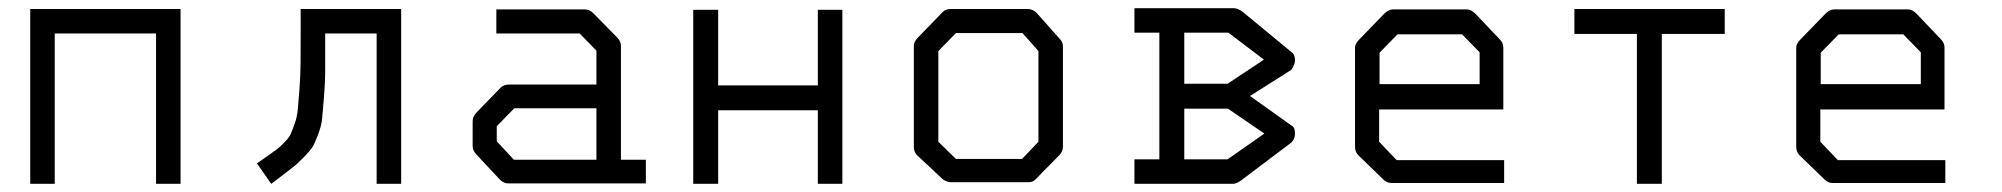

<svg xmlns="http://www.w3.org/2000/svg" viewBox="-20 -499 4900 470"><path d="M114 -49H54V-477H422V-49H362V-417H114Z M962 -49H902V-417H776Q776 -360 776 -328Q776 -296 773 -260.5Q770 -225 768.5 -208.5Q767 -192 758.8 -170Q750.5 -148 745.2 -139.5Q740 -131 723.8 -114.2Q707.5 -97.5 696 -88.8Q684.5 -80 658.5 -60Q649 -53 644 -49L609 -99Q617.5 -105 632.5 -115.5Q649.5 -127.5 657 -133Q664.5 -138.5 675.8 -150Q687 -161.5 691 -169.8Q695 -178 701.2 -195.8Q707.5 -213.5 709 -231.5Q710.5 -249.5 713 -280.5Q715.5 -311.5 715.8 -346.2Q716 -381 716 -432V-477H962Z M1440 -108V-234H1239L1196 -190V-153L1238 -108ZM1500 -108H1561V-50H1225Q1213 -50 1204 -59L1146 -121Q1137 -130 1137 -142V-202Q1137 -214 1146 -223L1205 -284Q1213 -292 1226 -292H1440V-375L1399 -417H1195V-476H1411Q1423 -476 1432 -467L1491 -407Q1500 -398 1500 -387Z M1677 -475H1738V-290H1982V-475H2042V-49H1982V-229H1738V-49H1677Z M2277 -374V-152L2320 -110H2482L2522 -152V-374L2483 -418H2320ZM2227 -407 2288 -470Q2295 -477 2308 -477H2496Q2508 -477 2518 -467L2574 -404Q2582 -396 2582 -385V-140Q2582 -128 2573 -119L2515 -60Q2509 -53 2497.5 -53H2494H2308Q2297.5 -53 2288 -60L2226 -118Q2217 -126 2217 -140V-387Q2217 -397 2227 -407Z M2818 -109V-419H2757V-479H3000Q3010 -479 3022 -470L3142 -371Q3150 -365.5 3150 -351Q3150 -341.5 3141 -328L3040 -264L3141 -192Q3150 -188.5 3150 -172Q3150 -159 3141 -150L3019 -58Q3007 -49 2998 -49H2757V-109ZM2986 -233H2879V-109H2985L3075 -172ZM2985 -294 3074 -353 2987 -419H2879V-294Z M3356 -231V-152L3399 -107H3662V-51H3387Q3375 -51 3367 -59L3305 -119Q3297 -127 3297 -140V-382Q3297 -392 3307 -402L3368 -465Q3379 -476 3390 -476H3571Q3581 -476 3592 -465L3651 -403Q3660 -394 3660 -383V-231ZM3357 -293H3602V-371L3559 -415H3401L3357 -370Z M3834 -477H4202V-416H4048V-49H3987V-416H3834Z M4436 -231V-152L4479 -107H4742V-51H4467Q4455 -51 4447 -59L4385 -119Q4377 -127 4377 -140V-382Q4377 -392 4387 -402L4448 -465Q4459 -476 4470 -476H4651Q4661 -476 4672 -465L4731 -403Q4740 -394 4740 -383V-231ZM4437 -293H4682V-371L4639 -415H4481L4437 -370Z"/></svg>

Font: 3270 Nerd Font
Style: Regular
Weight: 400
Monospace: yes
Version: Version 3.0.1;Nerd Fonts 3.3.0